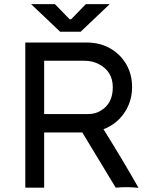

<svg xmlns="http://www.w3.org/2000/svg" viewBox="-20 -905 730 926"><path d="M386 -612H193V-355H406Q441 -355 467 -372Q524 -406 524 -484Q524 -560 458 -595Q426 -612 386 -612ZM193 -266V0H102V-700H397Q461 -700 511 -672Q561 -643 589 -595Q617 -546 617 -486Q617 -425 589 -376Q560 -325 511 -297Q497 -288 479 -282Q580 -120 648 1Q596 -5 538 0L377 -266ZM270 -752 130 -885H245L316 -812H323L394 -885H509L369 -752Z"/></svg>

Font: Rilu
Style: Bold
Weight: 500
Designer: Alí Sinisterra
Foundry: Alí Sinisterra
Version: ""